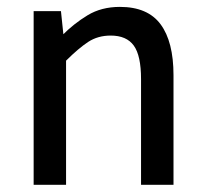

<svg xmlns="http://www.w3.org/2000/svg" viewBox="-20 -528 587 549"><path d="M76.2 -496.1H154.3L161.6 -426.3H157.2Q190.9 -460.4 230.5 -484.4Q270 -508.3 322.8 -508.3Q402.3 -508.3 439.2 -458.5Q476.1 -408.7 476.1 -313V0.5H383.3V-301.8Q383.3 -369.1 362.5 -397.7Q341.8 -426.3 296.4 -426.3Q259.8 -426.3 231.9 -408Q204.1 -389.6 168.9 -354.5V0.5H76.2Z"/></svg>

Font: Pyidaungsu Numbers
Style: Regular
Weight: 400
Designer: Sun Tun
Foundry: MCF
Version: Version 1.083; ttfautohint (v1.8.2)